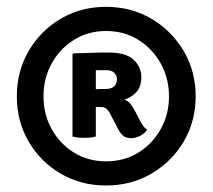

<svg xmlns="http://www.w3.org/2000/svg" viewBox="-20 -764 638 576"><path d="M30.5 -475Q30.5 -550 66 -611Q101.5 -672 162.2 -707.8Q223 -743.5 298 -743.5Q373.5 -743.5 434.2 -707.8Q495 -672 531 -611Q567 -550 567 -475Q567 -400 531 -339.2Q495 -278.5 434.2 -243Q373.5 -207.5 298 -207.5Q223 -207.5 162.2 -243Q101.5 -278.5 66 -339.2Q30.5 -400 30.5 -475ZM110.5 -475Q110.5 -421 135 -376.8Q159.5 -332.5 202 -306.2Q244.5 -280 298 -280Q352.5 -280 395 -306.2Q437.5 -332.5 462.2 -376.8Q487 -421 487 -475Q487 -529 462.2 -573.5Q437.5 -618 395 -644.5Q352.5 -671 298 -671Q244.5 -671 202 -644.5Q159.5 -618 135 -573.5Q110.5 -529 110.5 -475ZM404 -532.5Q404 -503 388.2 -486.8Q372.5 -470.5 353.5 -465.5Q365 -460.5 372.2 -451.2Q379.5 -442 386.5 -428L399 -404Q403.5 -395.5 408.8 -387.5Q414 -379.5 421.5 -375Q414.5 -364 400.8 -356.8Q387 -349.5 373 -349.5Q358.5 -349.5 349.2 -357.2Q340 -365 332.5 -380.5L309.5 -424.5Q304.5 -433.5 298.8 -438.2Q293 -443 281 -443H267.5V-354.5Q254.5 -350.5 232.5 -350.5Q211 -350.5 197.5 -354.5V-601.5L200.5 -604Q227 -604.5 254.2 -605.5Q281.5 -606.5 305 -606.5Q358 -606.5 381 -584.8Q404 -563 404 -532.5ZM267.5 -553.5V-496.5Q276 -497 283.5 -497Q291 -497 295.5 -497Q315 -497 323 -505.5Q331 -514 331 -526Q331 -537 323.2 -545.2Q315.5 -553.5 298.5 -553.5Z"/></svg>

Font: Signika SC SemiBold
Style: Regular
Weight: 600
Designer: Anna Giedryś
Foundry: Anna Giedryś
Version: Version 2.000; ttfautohint (v1.8.3) -l 8 -r 50 -G 200 -x 9 -